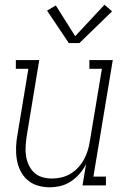

<svg xmlns="http://www.w3.org/2000/svg" viewBox="-20 -784 540 812"><path d="M190 8Q163 8 138.5 0.5Q114 -7 95.5 -23.5Q77 -40 66 -62.5Q55 -85 51 -110.5Q47 -136 48 -162.5Q49 -189 54 -215L100 -493H47V-530H146L93 -209Q90 -188 88.5 -166.5Q87 -145 90 -125Q93 -105 101.5 -86.5Q110 -68 124 -54.5Q138 -41 158 -35Q178 -29 199 -29Q219 -29 239 -33.5Q259 -38 277 -48.5Q295 -59 310 -75Q325 -91 335 -109.5Q345 -128 351 -147.5Q357 -167 360 -187L411 -493H358V-530H457L375 -37H428V0H329L344 -90Q333 -68 316.5 -49Q300 -30 279.5 -16.5Q259 -3 236 2.5Q213 8 190 8ZM271 -602 179 -739 216 -761 298 -631 422 -764 454 -736 316 -602Z"/></svg>

Font: Iosevka Curly Slab XLtObl
Style: Regular
Weight: 200
Italic angle: -9°
Monospace: yes
Designer: Belleve Invis
Foundry: Belleve Invis
Version: Version 11.1.0; ttfautohint (v1.8.3)